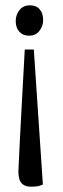

<svg xmlns="http://www.w3.org/2000/svg" viewBox="-20 -537 236 721"><path d="M97 164Q77 164 66.5 156Q56 148 52.5 135Q49 122 49 107Q49 105 49.5 96.5Q50 88 51 64.5Q52 41 54.5 -8Q57 -57 61.5 -140.5Q66 -224 73 -351H107L141 156Q137 158 127.5 161Q118 164 97 164ZM89 -403Q66 -403 52.5 -418Q39 -433 39 -458Q39 -481 53 -499Q67 -517 93 -517Q116 -517 129 -502Q142 -487 142 -462Q142 -439 128 -421Q114 -403 89 -403Z"/></svg>

Font: Faustina Light Light
Style: Regular
Weight: 300
Version: Version 1.200